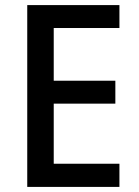

<svg xmlns="http://www.w3.org/2000/svg" viewBox="-20 -785 544 754"><path d="M449 -51H87V-765H449V-675H191V-468H433V-378H191V-142H449Z"/></svg>

Font: Noto Sans Tamil UI SemiCondensed Medium
Style: Regular
Weight: 500
Width: 4
Designer: Jelle Bosma - Monotype Design Team
Foundry: Monotype Imaging Inc.
Version: Version 2.004; ttfautohint (v1.8.4.7-5d5b)